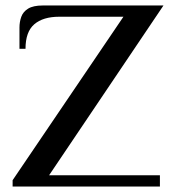

<svg xmlns="http://www.w3.org/2000/svg" viewBox="-20 -680 633 700"><path d="M26 0V-23L430 -619H196Q137 -619 105 -591.5Q73 -564 73 -502H51V-580Q51 -600 57.5 -618.5Q64 -637 82.5 -648.5Q101 -660 136 -660H576L159 -41H563V0Z"/></svg>

Font: El Messiri Medium
Style: Regular
Weight: 500
Designer: Mohamed Gaber
Foundry: Kief Type Foundry
Version: Version 2.020; ttfautohint (v1.8.3)